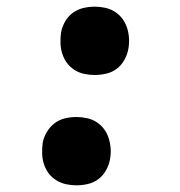

<svg xmlns="http://www.w3.org/2000/svg" viewBox="-20 -548 540 576"><path d="M209 8Q193 8 177.5 4.5Q162 1 148.5 -7.5Q135 -16 126 -28Q117 -40 112 -55Q107 -70 106.5 -86.5Q106 -103 108 -119Q111 -136 120.5 -152Q130 -168 144 -178.5Q158 -189 175 -193Q192 -197 209 -197Q225 -197 241 -193.5Q257 -190 270 -181.5Q283 -173 292 -161Q301 -149 306 -133.5Q311 -118 312 -102Q313 -86 310 -70Q307 -53 298 -37Q289 -21 275 -10.5Q261 0 243.5 4Q226 8 209 8ZM264 -323Q248 -323 232 -326.5Q216 -330 203 -338.5Q190 -347 181 -359Q172 -371 167 -386.5Q162 -402 161.5 -418Q161 -434 163 -450Q166 -467 175 -483Q184 -499 198.5 -509.5Q213 -520 230 -524Q247 -528 264 -528Q280 -528 296 -524.5Q312 -521 325 -512.5Q338 -504 347 -492Q356 -480 361 -465Q366 -450 367 -433.5Q368 -417 365 -401Q362 -384 353 -368Q344 -352 330 -341.5Q316 -331 298.5 -327Q281 -323 264 -323Z"/></svg>

Font: Iosevka Aile Extrabold Oblique
Style: Regular
Weight: 800
Italic angle: -9°
Designer: Belleve Invis
Foundry: Belleve Invis
Version: Version 31.1.0; ttfautohint (v1.8.4)